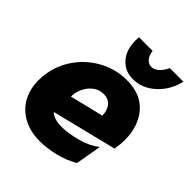

<svg xmlns="http://www.w3.org/2000/svg" viewBox="-213 -887 1034 1034"><g transform="rotate(45 304.5 -370.0)"><path d="M289 -121Q232 -121 204 -148L575 -240Q582 -282 582 -311Q582 -415 525.5 -481.5Q469 -548 362 -548Q281 -548 210.5 -511.5Q140 -475 92 -411.5Q44 -348 30 -269Q25 -244 25 -211Q25 -144 53.5 -92.5Q82 -41 136 -12Q190 17 262 17Q313 17 373.5 3Q434 -11 487 -42L513 -190Q468 -155 404 -138Q340 -121 289 -121ZM326 -407Q361 -407 381.5 -384Q402 -361 403 -319L211 -272V-275Q211 -306 225.5 -336.5Q240 -367 266.5 -387Q293 -407 326 -407ZM404 -691Q382 -691 367 -708.5Q352 -726 348 -757H244Q243 -748 243 -731Q243 -660 281 -617Q319 -574 381 -574Q450 -574 506.5 -625Q563 -676 583 -757H479Q465 -726 445 -708.5Q425 -691 404 -691Z"/></g></svg>

Font: Geom Black
Style: Bold Italic
Weight: 900
Italic angle: -10°
Version: Version 1.102